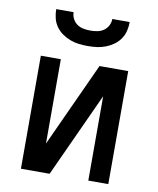

<svg xmlns="http://www.w3.org/2000/svg" viewBox="-83 -805 715 870"><g transform="rotate(10 274.0 -370.0)"><path d="M73 0V-520H165V-132L343 -520H475V0H383V-388L205 0ZM274 -600Q253 -600 232.5 -602.5Q212 -605 192.5 -612.5Q173 -620 156 -632Q139 -644 127 -661Q115 -678 110 -698.5Q105 -719 105 -740H185Q185 -724 192.5 -709.5Q200 -695 213 -686Q226 -677 242 -674Q258 -671 274 -671Q290 -671 306 -674Q322 -677 335 -686Q348 -695 355.5 -709.5Q363 -724 363 -740H443Q443 -719 438 -698.5Q433 -678 421 -661Q409 -644 392 -632Q375 -620 355.5 -612.5Q336 -605 315.5 -602.5Q295 -600 274 -600Z"/></g></svg>

Font: Iosevka Semi-Condensed Medium
Style: Regular
Weight: 500
Monospace: yes
Designer: Belleve Invis
Foundry: Belleve Invis
Version: Version 27.3.5